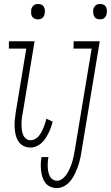

<svg xmlns="http://www.w3.org/2000/svg" viewBox="-20 -739 561 972"><path d="M171 -641Q163 -641 155 -644.5Q147 -648 142.5 -655.5Q138 -663 137.5 -672Q137 -681 138 -690Q139 -696 142 -701.5Q145 -707 150 -711.5Q155 -716 161 -717.5Q167 -719 173 -719Q182 -719 190 -715.5Q198 -712 202 -704.5Q206 -697 207 -688Q208 -679 206 -670Q205 -664 202.5 -658.5Q200 -653 195 -648.5Q190 -644 184 -642.5Q178 -641 171 -641ZM135 8Q115 8 98.5 -0.5Q82 -9 72.5 -24.5Q63 -40 59 -58Q55 -76 54 -95Q53 -114 55 -133.5Q57 -153 60 -172L113 -493H25V-530H155L95 -166Q92 -153 90.5 -139Q89 -125 89 -111Q89 -97 90.5 -83.5Q92 -70 96.5 -58Q101 -46 111 -37.5Q121 -29 135 -29Q147 -29 158 -35Q169 -41 176.5 -50.5Q184 -60 190 -71Q196 -82 200.5 -93Q205 -104 208.5 -115.5Q212 -127 215 -138L247 -123Q243 -109 238 -94.5Q233 -80 226 -66Q219 -52 210.5 -39Q202 -26 190 -15Q178 -4 163.5 2Q149 8 135 8ZM486 -641Q477 -641 469 -644.5Q461 -648 457 -655.5Q453 -663 452 -672Q451 -681 452 -690Q453 -696 456 -701.5Q459 -707 464 -711.5Q469 -716 475 -717.5Q481 -719 487 -719Q496 -719 504 -715.5Q512 -712 516 -704.5Q520 -697 521 -688Q522 -679 520 -670Q519 -664 516.5 -658.5Q514 -653 509 -648.5Q504 -644 498 -642.5Q492 -641 486 -641ZM268 213Q251 213 235.5 206.5Q220 200 210 187Q200 174 195 158Q190 142 188 125Q186 108 186.5 90.5Q187 73 190 56H225Q223 68 222 80.5Q221 93 221.5 105.5Q222 118 224.5 130Q227 142 232 152.5Q237 163 247 169.5Q257 176 269 176Q284 176 297.5 165Q311 154 319.5 140Q328 126 334.5 111Q341 96 345.5 81Q350 66 353 50.5Q356 35 359 19L444 -493H352L353 -530H485L393 25Q391 40 388 54.5Q385 69 381 83.5Q377 98 371.5 112Q366 126 359.5 140Q353 154 344 167Q335 180 323.5 190.5Q312 201 297.5 207Q283 213 268 213Z"/></svg>

Font: Iosevka Slab Extralight
Style: Italic
Weight: 200
Italic angle: -9°
Monospace: yes
Designer: Belleve Invis
Foundry: Belleve Invis
Version: Version 11.1.1; ttfautohint (v1.8.3)